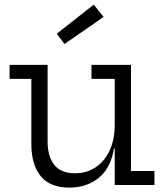

<svg xmlns="http://www.w3.org/2000/svg" viewBox="-20 -820 732 851"><path d="M488.5 -470.5H385.5V-532.5H560.5V-62H664.5V0H488.5ZM191 -532.5V-193Q191 -127.5 220.2 -89.8Q249.5 -52 312.5 -52Q363 -52 402.8 -77.8Q442.5 -103.5 465.5 -152Q488.5 -200.5 488.5 -268.5L506 -162H485Q471.5 -76 418.2 -32.2Q365 11.5 287.5 11.5Q201.5 11.5 160.2 -39.5Q119 -90.5 119 -181V-470.5H22.5V-532.5ZM395.5 -799.5 439 -745 266 -625 231.5 -670.5Z"/></svg>

Font: Hepta Slab ExtraLight
Style: Regular
Weight: 400
Version: Version 1.102